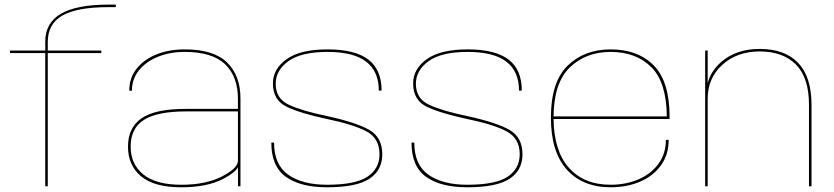

<svg xmlns="http://www.w3.org/2000/svg" viewBox="-20 -809 3624 834"><path d="M176.5 0V-578.5H23.5V-589.5H177L176.5 -628Q176.5 -709.5 244.5 -749.2Q312.5 -789 453 -789H483V-778H451.5Q315.5 -778 251.5 -741.8Q187.5 -705.5 187.5 -627V-589.5H420V-578.5H187.5V0Z M1014 0 1013.5 -82.5Q1001 -58.5 947.5 -31Q878 4.5 767 4.5Q650 4.5 593 -43Q536 -90.5 536 -172Q536 -254 594.5 -295Q653 -336 787.5 -336H1013.5V-379.5Q1013.5 -477 957.5 -530.2Q901.5 -583.5 782.5 -583.5Q717.5 -583.5 665.5 -562.2Q613.5 -541 583.2 -503Q553 -465 553 -415H541.5Q541.5 -470.5 573.5 -510.8Q605.5 -551 660 -572.8Q714.5 -594.5 782.5 -594.5Q908 -594.5 966.2 -537.8Q1024.5 -481 1024.5 -381V0ZM1013.5 -110.5V-325H787Q664.5 -325 606 -288.8Q547.5 -252.5 547.5 -172Q547.5 -96.5 602.2 -51.5Q657 -6.5 768 -6.5Q873.5 -6.5 943.5 -42.2Q1013.5 -78 1013.5 -110.5Z M1400.5 4.5Q1285.5 4.5 1222 -40.8Q1158.5 -86 1158.5 -189.5H1170.5Q1170.5 -93.5 1232 -50Q1293.5 -6.5 1400.5 -6.5Q1524 -6.5 1576.2 -41.5Q1628.5 -76.5 1628.5 -139Q1628.5 -208 1572 -238.2Q1515.5 -268.5 1398.5 -292.5Q1284 -317 1224.8 -345.5Q1165.5 -374 1165.5 -446.5Q1165.5 -509.5 1225 -552Q1284.5 -594.5 1402.5 -594.5Q1522 -594.5 1579.8 -550.5Q1637.5 -506.5 1637.5 -415.5H1625.5Q1625.5 -499 1570.5 -541.2Q1515.5 -583.5 1402.5 -583.5Q1288.5 -583.5 1233 -543.5Q1177.5 -503.5 1177.5 -445.5Q1177.5 -380.5 1235 -353.8Q1292.5 -327 1404 -304Q1527.5 -277 1584 -244.8Q1640.5 -212.5 1640.5 -138.5Q1640.5 -69.5 1584.5 -32.5Q1528.5 4.5 1400.5 4.5Z M2009.5 4.5Q1894.5 4.5 1831 -40.8Q1767.5 -86 1767.5 -189.5H1779.5Q1779.5 -93.5 1841 -50Q1902.5 -6.5 2009.5 -6.5Q2133 -6.5 2185.2 -41.5Q2237.5 -76.5 2237.5 -139Q2237.5 -208 2181 -238.2Q2124.5 -268.5 2007.5 -292.5Q1893 -317 1833.8 -345.5Q1774.5 -374 1774.5 -446.5Q1774.5 -509.5 1834 -552Q1893.5 -594.5 2011.5 -594.5Q2131 -594.5 2188.8 -550.5Q2246.5 -506.5 2246.5 -415.5H2234.5Q2234.5 -499 2179.5 -541.2Q2124.5 -583.5 2011.5 -583.5Q1897.5 -583.5 1842 -543.5Q1786.5 -503.5 1786.5 -445.5Q1786.5 -380.5 1844 -353.8Q1901.5 -327 2013 -304Q2136.5 -277 2193 -244.8Q2249.5 -212.5 2249.5 -138.5Q2249.5 -69.5 2193.5 -32.5Q2137.5 4.5 2009.5 4.5Z M2632.5 4.5Q2511 4.5 2442 -72.5Q2373 -149.5 2373 -298Q2373 -453.5 2445.8 -524Q2518.5 -594.5 2632.5 -594.5Q2750.5 -594.5 2819.5 -525Q2888.5 -455.5 2888.5 -301.5V-292H2384.5Q2386 -154.5 2450.5 -81Q2516 -6.5 2632.5 -6.5Q2699 -6.5 2753.5 -30Q2808 -53.5 2840.2 -97.5Q2872.5 -141.5 2872.5 -201.5H2884.5Q2884.5 -137 2851 -90.8Q2817.5 -44.5 2760.5 -20Q2703.5 4.5 2632.5 4.5ZM2384.5 -303.5H2876.5Q2875 -451 2810 -516.5Q2743.5 -583.5 2632.5 -583.5Q2524.5 -583.5 2454.5 -515.5Q2386 -449 2384.5 -303.5Z M3043 0V-589.5H3054V-447.5Q3067 -499.5 3113.5 -540.5Q3178.5 -596.5 3280 -596.5Q3389 -596.5 3447 -535.8Q3505 -475 3505 -353.5V0H3494V-354.5Q3494 -471.5 3437.5 -528.5Q3381 -585.5 3280 -585.5Q3181 -585.5 3117.5 -527.5Q3054 -469.5 3054 -380.5V0Z"/></svg>

Font: Anybody ExtraExpanded Thin
Style: Regular
Weight: 100
Width: 8
Designer: Tyler Finck
Foundry: Etcetera Type Company
Version: Version 1.010; ttfautohint (v1.8.3) -l 8 -r 50 -G 200 -x 14 